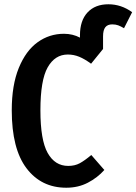

<svg xmlns="http://www.w3.org/2000/svg" viewBox="-20 -863 638 898"><path d="M598 -806 560 -731Q545 -740 533 -744.5Q521 -749 505 -749Q483 -749 472.5 -735.5Q462 -722 462 -693V-634L406 -565Q376 -587 350.5 -597.5Q325 -608 297 -608Q237 -608 203 -548Q169 -488 169 -347Q169 -208 203 -147.5Q237 -87 299 -87Q330 -87 353 -99.5Q376 -112 407 -138L468 -68Q436 -32 391 -8.5Q346 15 290 15Q173 15 104 -76Q35 -167 35 -347Q35 -465 68 -545.5Q101 -626 156 -665.5Q211 -705 279 -705Q320 -705 354 -687V-698Q354 -767 389.5 -805Q425 -843 487 -843Q547 -843 598 -806Z"/></svg>

Font: Fira Sans Compressed Medium
Style: Regular
Weight: 500
Width: 1
Designer: bBox Type GmbH & Carrois Corporate GbR & Edenspiekermann AG
Foundry: bBox Type GmbH & Carrois Corporate GbR & Edenspiekermann AG
Version: Version 4.301